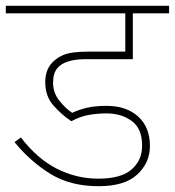

<svg xmlns="http://www.w3.org/2000/svg" viewBox="-20 -642 603 662"><path d="M348 -251Q315 -251 285 -245.5Q255 -240 226 -224Q193 -246 164.5 -278Q136 -310 136 -359Q136 -395 154 -419Q170 -440 197.5 -452Q225 -464 283 -464H412V-596H0V-622H563V-596H438V-438H277Q202 -438 177 -406Q163 -389 163 -356Q163 -322 185 -294.5Q207 -267 229 -253Q252 -264 280 -270.5Q308 -277 348 -277Q416 -277 456.5 -240Q497 -203 497 -139Q497 -81 453.5 -40.5Q410 0 320 0Q222 0 153 -43Q84 -86 30 -152L52 -168Q109 -94 176.5 -60Q244 -26 319 -26Q397 -26 433.5 -57.5Q470 -89 470 -140Q470 -199 434 -225Q398 -251 348 -251Z"/></svg>

Font: Noto Sans Thin
Style: Italic
Weight: 100
Italic angle: -12°
Designer: Monotype Design Team
Foundry: Monotype Imaging Inc.
Version: Version 2.013; ttfautohint (v1.8.4.7-5d5b)